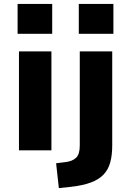

<svg xmlns="http://www.w3.org/2000/svg" viewBox="-20 -769 659 982"><path d="M70 -596V-749H247V-596ZM77 0V-506H243V0ZM383 -596V-749H560V-596ZM281 193 267 66 315 60Q350 56 369 38Q388 20 388 -24V-506H554V-25Q554 24 544 61Q534 98 510 123.5Q486 149 444.5 164.5Q403 180 339 187Z"/></svg>

Font: Nunito Sans 6pt ExtraBold
Style: Regular
Weight: 800
Version: Version 3.101;gftools[0.9.27]